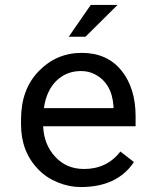

<svg xmlns="http://www.w3.org/2000/svg" viewBox="-20 -754 640 784"><path d="M310.5 -463.9Q251 -463.9 210 -423.8Q169.4 -383.8 159.2 -312.5H443.4V-319.3Q437.5 -415 366.2 -451.2Q341.8 -463.9 310.5 -463.9ZM526.9 -92.3Q459 9.8 309.6 9.8Q262.7 9.8 215.8 -9.3Q168.9 -28.3 136.2 -62.5Q65.9 -134.8 65.9 -245.6V-266.1Q65.9 -389.2 138.2 -463.4Q210.4 -538.1 314 -538.1Q417 -538.1 475.6 -466.3Q533.7 -394.5 533.7 -278.8V-238.3H156.2Q159.2 -164.1 205.1 -114.3Q251 -64 323.2 -64Q416.5 -64 471.7 -135.3ZM350.6 -733.9H460L329.1 -604H260.7Z"/></svg>

Font: RobotoMono-Regular
Style: Regular
Weight: 400
Designer: Google
Version: Version 2.000985; 2015; ttfautohint (v1.3)